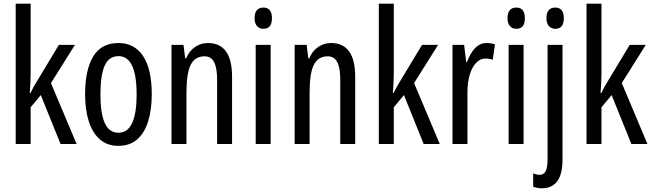

<svg xmlns="http://www.w3.org/2000/svg" viewBox="-20 -780 3531 1040"><path d="M146 -383Q146 -355 144.5 -328.5Q143 -302 141 -276H145Q153 -293 161.5 -308.5Q170 -324 179 -338L299 -537H386L256 -330L395 0H308L201 -265L146 -199V0H65V-760H146Z M802 -269Q802 -186 782.5 -123Q763 -60 723 -25Q683 10 620 10Q561 10 521 -25Q481 -60 461 -122.5Q441 -185 441 -269Q441 -402 485 -474.5Q529 -547 622 -547Q708 -547 755 -476.5Q802 -406 802 -269ZM524 -269Q524 -166 547.5 -113.5Q571 -61 622 -61Q720 -61 720 -269Q720 -476 622 -476Q570 -476 547 -424.5Q524 -373 524 -269Z M1106 -547Q1237 -547 1237 -364V0H1156V-348Q1156 -411 1140 -443Q1124 -475 1088 -475Q1036 -475 1013 -429Q990 -383 990 -279V0H909V-537H974L983 -464H988Q1005 -504 1036.5 -525.5Q1068 -547 1106 -547Z M1407 -739Q1453 -739 1453 -681Q1453 -624 1407 -624Q1385 -624 1372 -639Q1359 -654 1359 -681Q1359 -739 1407 -739ZM1446 -537V0H1365V-537Z M1773 -547Q1904 -547 1904 -364V0H1823V-348Q1823 -411 1807 -443Q1791 -475 1755 -475Q1703 -475 1680 -429Q1657 -383 1657 -279V0H1576V-537H1641L1650 -464H1655Q1672 -504 1703.5 -525.5Q1735 -547 1773 -547Z M2113 -383Q2113 -355 2111.5 -328.5Q2110 -302 2108 -276H2112Q2120 -293 2128.5 -308.5Q2137 -324 2146 -338L2266 -537H2353L2223 -330L2362 0H2275L2168 -265L2113 -199V0H2032V-760H2113Z M2615 -547Q2639 -547 2661 -540L2649 -456Q2632 -463 2609 -463Q2581 -463 2558.5 -439Q2536 -415 2524 -374Q2512 -333 2512 -280V0H2431V-537H2494L2505 -445H2510Q2527 -492 2553.5 -519.5Q2580 -547 2615 -547Z M2777 -739Q2823 -739 2823 -681Q2823 -624 2777 -624Q2755 -624 2742 -639Q2729 -654 2729 -681Q2729 -739 2777 -739ZM2816 -537V0H2735V-537Z M2940 -681Q2940 -739 2988 -739Q3034 -739 3034 -681Q3034 -624 2988 -624Q2966 -624 2953 -639Q2940 -654 2940 -681ZM2917 240Q2889 240 2868 231V159Q2887 167 2903 167Q2926 167 2936 146.5Q2946 126 2946 83V-537H3027V82Q3027 163 2999 201Q2971 239 2917 240Z M3238 -383Q3238 -355 3236.5 -328.5Q3235 -302 3233 -276H3237Q3245 -293 3253.5 -308.5Q3262 -324 3271 -338L3391 -537H3478L3348 -330L3487 0H3400L3293 -265L3238 -199V0H3157V-760H3238Z"/></svg>

Font: Noto Sans Oriya ExtCond
Style: Regular
Weight: 400
Width: 2
Designer: Amélie Bonet and Sol Matas
Foundry: Google LLC
Version: Version 2.006; ttfautohint (v1.8.4.7-5d5b)